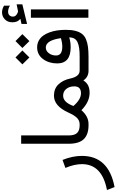

<svg xmlns="http://www.w3.org/2000/svg" viewBox="348 -1250 1154 1901"><g transform="rotate(-90 925.5 -299.0)"><path d="M293 -257.3Q333 -158.2 333 -65.9Q333 199.2 24.4 257.8L-4.9 182.6Q250 134.3 251.5 -63.5Q251.5 -140.6 213.9 -229Z M647.9 0H635.7Q544.4 0 498.8 -47.1Q453.1 -94.2 453.1 -197.8V-667H535.6V-197.3Q535.6 -137.7 560.3 -112.8Q585 -87.9 635.7 -87.9H647.9Z M827.1 -149.4Q891.6 -74.7 952.6 -74.7Q1021.5 -74.7 1021.5 -140.6Q1021.5 -189 996.1 -220.2Q970.7 -251.5 929.2 -251.5Q863.8 -251.5 827.1 -149.4ZM1080.1 -50.8Q1059.1 -18.1 1029.8 -3.7Q1000.5 10.7 956.5 10.7Q867.7 10.7 785.6 -70.3Q724.1 0 648.9 0H628.4V-87.9H646.5Q668 -87.9 686.3 -97.4Q704.6 -106.9 718.8 -125Q732.9 -143.1 742.7 -160.2Q752.4 -177.2 762.7 -200.7Q826.7 -342.3 929.2 -342.3Q999 -342.3 1041.5 -297.4Q1084 -252.4 1099.1 -180.7Q1118.7 -87.9 1177.2 -87.9H1190.4V0H1176.8Q1114.3 0 1080.1 -50.8Z M1401.4 -654.8 1469.7 -723.1 1538.6 -654.8 1469.7 -585.4ZM1239.3 -654.8 1307.6 -723.1 1376.5 -654.8 1307.6 -585.4ZM1506.3 -190.9Q1460 -176.8 1408.2 -176.8Q1250 -176.8 1248.5 -308.1Q1248.5 -392.6 1292 -450.7Q1335.4 -508.8 1408.2 -508.8Q1443.8 -508.8 1473.1 -493.2Q1502.4 -477.5 1522.2 -450.9Q1542 -424.3 1555.4 -387.9Q1568.8 -351.6 1575 -310.8Q1581.1 -270 1581.1 -225.6Q1581.1 -169.4 1571 -130.4Q1561 -91.3 1541.7 -65.7Q1522.5 -40 1488.8 -25.6Q1455.1 -11.2 1413.1 -5.6Q1371.1 0 1310.1 0H1170.9V-87.9H1315.4Q1364.3 -87.9 1397.2 -92.3Q1430.2 -96.7 1455.8 -107.7Q1481.4 -118.7 1493.7 -139.2Q1505.9 -159.7 1506.3 -190.9ZM1498.5 -272.9Q1495.1 -300.8 1489 -324.7Q1482.9 -348.6 1472.4 -372.1Q1461.9 -395.5 1444.6 -409.2Q1427.2 -422.9 1404.8 -422.9Q1373 -422.9 1350.1 -393.3Q1327.1 -363.8 1327.1 -321.3Q1327.1 -259.8 1414.6 -259.8Q1454.1 -259.8 1498.5 -272.9Z M1689.9 -674.8Q1671.9 -689.9 1663.8 -708.7Q1655.8 -727.5 1655.8 -754.9Q1655.8 -800.3 1684.8 -828.4Q1713.9 -856.4 1753.9 -856.4Q1771.5 -856.4 1788.1 -851.3Q1804.7 -846.2 1820.3 -836.4L1820.8 -778.3Q1790.5 -796.4 1760.7 -796.4Q1747.6 -796.4 1737.1 -791.7Q1726.6 -787.1 1719.2 -776.1Q1711.9 -765.1 1711.9 -748.5Q1712.4 -737.8 1716.6 -729.2Q1720.7 -720.7 1730.2 -713.4Q1739.7 -706.1 1754.9 -700.2Q1757.8 -699.2 1760 -698.7Q1762.2 -698.2 1764.6 -698.2Q1765.1 -698.2 1765.9 -698.2Q1766.6 -698.2 1767.1 -698.5Q1767.6 -698.7 1768.6 -698.7Q1780.8 -701.2 1803.2 -705.8Q1825.7 -710.4 1833.5 -711.9V-655.3L1639.6 -608.4V-663.6ZM1701.2 -570.7H1783.7V-1.4H1701.2Z"/></g></svg>

Font: Vazir FD
Style: FD
Weight: 400
Foundry: Based on Dejavu fonts, by Saber Rastikerdar
Version: Version 26.0.0